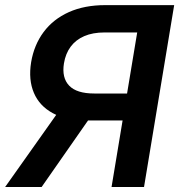

<svg xmlns="http://www.w3.org/2000/svg" viewBox="-40 -748 716 768"><path d="M406.2 0 508.8 -618.2H378.4Q331.1 -618.2 297.1 -603.5Q263.2 -588.9 242.7 -561.3Q222.2 -533.7 215.8 -494.6Q206.5 -437 236.6 -405.5Q266.6 -374 336.9 -374H522L504.4 -266.1H308.1Q225.1 -266.1 171.4 -295.2Q117.7 -324.2 95.5 -376.7Q73.2 -429.2 84.5 -499Q96.2 -568.4 134.5 -619.9Q172.9 -671.4 235.4 -699.5Q297.9 -727.5 380.9 -727.5H656.7L536.1 0ZM-19.5 0 213.9 -329.6H356.4L126.5 0Z"/></svg>

Font: Inter 20pt SemiBold
Style: Italic
Weight: 600
Italic angle: -9.3988°
Version: Version 4.001;git-66647c0bb